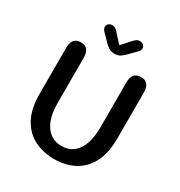

<svg xmlns="http://www.w3.org/2000/svg" viewBox="-185 -916 990 1055"><g transform="rotate(30 309.5 -388.0)"><path d="M310 10.5Q242 10.5 186 -17.2Q130 -45 96.8 -105Q63.5 -165 63.5 -262.5V-552.5Q63.5 -619 119 -619Q174.5 -619 174.5 -552.5V-268.5Q174.5 -173.5 210.5 -122.8Q246.5 -72 310 -72Q374 -72 409.5 -122.8Q445 -173.5 445 -268.5V-552.5Q445 -619 500.5 -619Q556 -619 556 -552.5V-262.5Q556 -165 523 -105Q490 -45 434.5 -17.2Q379 10.5 310 10.5ZM417 -734 379 -695.5Q361.5 -676.5 346.2 -666.5Q331 -656.5 309 -656.5Q286.5 -656.5 271.2 -666.5Q256 -676.5 238.5 -695.5L201 -734Q189.5 -746 189.5 -758.5Q189.5 -771 198.5 -779Q207.5 -787 221.5 -787Q234.5 -787 243.5 -780.2Q252.5 -773.5 262 -762L309 -710.5L355.5 -762Q365 -772.5 374 -779.8Q383 -787 396 -787Q410.5 -787 419.5 -779Q428.5 -771 428.5 -759Q428.5 -753.5 426 -747.2Q423.5 -741 417 -734Z"/></g></svg>

Font: Sono Monospace Medium
Style: Regular
Weight: 500
Designer: Tyler Finck
Foundry: Tyler Finck
Version: Version 2.112